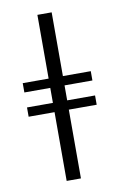

<svg xmlns="http://www.w3.org/2000/svg" viewBox="-81 -747 515 795"><g transform="rotate(-10 176.5 -349.0)"><path d="M193.8 -289.1V0H133.8V-289.1H24.9V-328.1H133.8V-391.1H24.9V-430.2H133.8V-698.2H193.8V-430.2H311V-391.1H193.8V-328.1H311V-289.1Z"/></g></svg>

Font: Common Serif
Style: Bold
Weight: 700
Designer: Philipp H. Poll, Khaled Hosny
Foundry: Stefan Peev, Context Ltd.
Version: Version 1.026